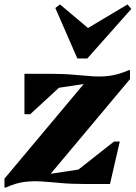

<svg xmlns="http://www.w3.org/2000/svg" viewBox="-25 -828 611 864"><path d="M-5 16V-24L352 -450L240 -433L111 -314H85V-496H198Q261 -496 308.5 -491.5Q356 -487 395 -484.5Q434 -482 472 -487.5Q510 -493 554 -512H560V-472L203 -46L328 -65L488 -191H514L470 0H358Q295 0 247.5 -4.5Q200 -9 160.5 -11.5Q121 -14 83 -9Q45 -4 1 16ZM323 -565 224 -792 245 -808 371 -702 549 -808 566 -788 368 -565Z"/></svg>

Font: Platypi
Style: Bold Italic
Weight: 700
Italic angle: -13°
Designer: David Sargent
Foundry: Bolt Cutter Type
Version: Version 1.200; ttfautohint (v1.8.4.7-5d5b)